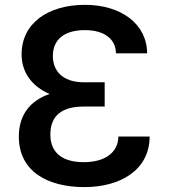

<svg xmlns="http://www.w3.org/2000/svg" viewBox="-20 -757 691 787"><path d="M57.2 -197.1C57.2 -55 174 9.9 326 9.9C472.3 9.9 593 -59.3 593.4 -197.4H465.2C464.8 -138.1 418.3 -92.3 323.2 -92.3C244 -92.3 186.4 -124.3 186.4 -205.6C186.4 -282 231.9 -320.3 324.6 -320.3H409.1V-419.7H324.6C233 -419.7 196.7 -469.5 196.7 -527.7C196.7 -592.7 240.8 -633.5 328.1 -633.5C409.1 -633.5 454.9 -595.9 455.3 -538.4H583.1C582.7 -658.4 476.6 -737.2 328.5 -737.2C176.5 -737.2 68.5 -661.6 68.5 -534.1C68.5 -458.8 112.6 -402 183.2 -371.8C102.6 -344.1 57.2 -285.2 57.2 -197.1Z"/></svg>

Font: Magic Ui Pro Semi Bold
Style: Regular
Weight: 600
Designer: Stefan Endress, Andreas Faust
Version: Version 1.000;FEAKit 1.0